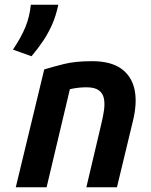

<svg xmlns="http://www.w3.org/2000/svg" viewBox="-20 -796 640 816"><path d="M47 0 168 -501Q204 -512 252 -524Q300 -536 371 -536Q451 -536 495.5 -504Q540 -472 552 -414.5Q564 -357 544 -278L477 0H347L410 -267Q418 -299 422 -327.5Q426 -356 421.5 -378Q417 -400 399.5 -412.5Q382 -425 347 -425Q330 -425 312.5 -423Q295 -421 277 -417L178 0ZM114 -557 35 -585Q70 -637 88 -681Q106 -725 111 -776H228Q217 -726 201 -690.5Q185 -655 164.5 -624Q144 -593 114 -557Z"/></svg>

Font: Ubuntu Sans
Style: Bold Italic
Weight: 700
Italic angle: -13.5°
Designer: Dalton Maag Ltd
Foundry: Dalton Maag Ltd
Version: Version 1.006